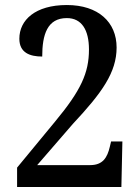

<svg xmlns="http://www.w3.org/2000/svg" viewBox="-20 -744 559 764"><path d="M48 0H463L467 -181H422L417 -160C407 -117 389 -87 339 -87H128L270 -251C386 -375 444 -456 444 -555C444 -656 371 -724 246 -724C120 -724 57 -664 57 -590C57 -534 99 -519 148 -519C148 -606 168 -672 246 -672C305 -672 334 -625 334 -547C334 -454 302 -384 199 -260L48 -77Z"/></svg>

Font: Noto Serif SemiCondensed Medium
Style: Regular
Weight: 500
Width: 4
Designer: Monotype Design Team
Foundry: Monotype Imaging Inc.
Version: Version 2.014